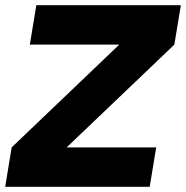

<svg xmlns="http://www.w3.org/2000/svg" viewBox="-28 -720 717 740"><path d="M17 -152 439 -555 644 -548 229 -152ZM-8 0 17 -152H574L549 0ZM87 -548 112 -700H669L644 -548Z"/></svg>

Font: Figtree Light ExtraBold
Style: Italic
Weight: 800
Italic angle: -9.5°
Version: Version 2.001;gftools[0.9.30]